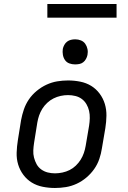

<svg xmlns="http://www.w3.org/2000/svg" viewBox="-20 -929 640 957"><path d="M254 8Q223 8 193 2Q163 -4 138.5 -19Q114 -34 96.5 -57.5Q79 -81 70.5 -109Q62 -137 63 -168Q64 -199 69 -230L85 -330Q90 -357 99 -383.5Q108 -410 124 -433.5Q140 -457 163 -476Q186 -495 212 -507Q238 -519 265 -523.5Q292 -528 319 -528Q350 -528 380 -522Q410 -516 434.5 -501Q459 -486 476.5 -462.5Q494 -439 502.5 -411Q511 -383 510.5 -352Q510 -321 505 -290L488 -190Q484 -163 475 -136.5Q466 -110 449.5 -86.5Q433 -63 410.5 -44Q388 -25 362 -13Q336 -1 308.5 3.5Q281 8 254 8ZM254 -65Q272 -65 291 -69Q310 -73 327 -81.5Q344 -90 358 -103.5Q372 -117 382 -133Q392 -149 398 -166.5Q404 -184 407 -202L424 -302Q427 -321 427.5 -340Q428 -359 424 -376.5Q420 -394 411 -409.5Q402 -425 388 -435.5Q374 -446 356 -450.5Q338 -455 319 -455Q301 -455 282.5 -451Q264 -447 247 -438.5Q230 -430 215.5 -416.5Q201 -403 191 -387Q181 -371 175 -353.5Q169 -336 166 -318L150 -218Q147 -199 146 -180Q145 -161 149.5 -143.5Q154 -126 162.5 -110.5Q171 -95 185.5 -84.5Q200 -74 217.5 -69.5Q235 -65 254 -65ZM354 -608Q339 -608 325.5 -613Q312 -618 304 -629.5Q296 -641 293.5 -655.5Q291 -670 293 -685Q295 -695 300.5 -705Q306 -715 314.5 -721.5Q323 -728 333.5 -730.5Q344 -733 355 -733Q370 -733 383.5 -727.5Q397 -722 405 -710.5Q413 -699 416 -684.5Q419 -670 416 -655Q414 -645 408.5 -635Q403 -625 394.5 -618.5Q386 -612 375.5 -610Q365 -608 354 -608ZM216 -841V-909H561V-841Z"/></svg>

Font: Iosevka Plex Etoile
Style: Italic
Weight: 400
Italic angle: -9°
Designer: Belleve Invis
Foundry: Belleve Invis
Version: Version 25.1.1; ttfautohint (v1.8.4)